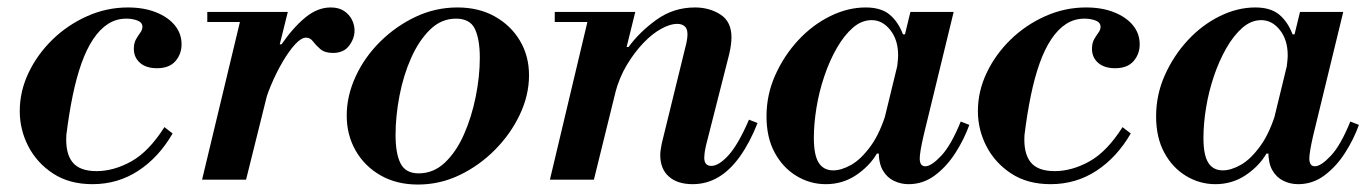

<svg xmlns="http://www.w3.org/2000/svg" viewBox="-20 -482 3665 515"><path d="M228 12Q166 12 122.5 -16.5Q79 -45 56 -89.5Q33 -134 33 -184Q33 -237 56.5 -286.5Q80 -336 120.5 -375.5Q161 -415 213.5 -438.5Q266 -462 323 -462Q366 -462 398.5 -449Q431 -436 449 -414Q467 -392 467 -363Q467 -337 450.5 -318Q434 -299 401 -299Q372 -299 355.5 -313.5Q339 -328 339 -351Q339 -366 344.5 -376Q350 -386 356 -394Q362 -402 362 -410Q362 -422 348.5 -427Q335 -432 319 -432Q292 -432 270 -418Q248 -404 230 -377Q212 -350 198.5 -312Q185 -274 175 -225.5Q165 -177 158 -120Q155 -72 174 -47.5Q193 -23 239 -23Q285 -23 332 -49Q379 -75 421 -141L443 -124Q406 -60 351 -24Q296 12 228 12Z M522 0 630 -450H752L640 0ZM536 -423V-450H740V-423ZM685 -185 728 -363H735Q767 -409 799.5 -435.5Q832 -462 867 -462Q889 -462 903 -452.5Q917 -443 924 -429Q931 -415 931 -400Q931 -379 916.5 -359.5Q902 -340 873 -340Q851 -340 839 -350.5Q827 -361 819.5 -371Q812 -381 801 -381Q788 -381 771.5 -363Q755 -345 738 -316Q721 -287 706.5 -252.5Q692 -218 685 -185Z M1101 13Q1044 13 1001 -11.5Q958 -36 934 -78Q910 -120 910 -172Q910 -225 934 -277Q958 -329 1000 -370.5Q1042 -412 1095 -437Q1148 -462 1207 -462Q1264 -462 1307 -438Q1350 -414 1374.5 -373Q1399 -332 1399 -280Q1399 -227 1374.5 -175Q1350 -123 1308 -80.5Q1266 -38 1213 -12.5Q1160 13 1101 13ZM1103 -17Q1143 -17 1173.5 -46Q1204 -75 1224.5 -121.5Q1245 -168 1256 -222.5Q1267 -277 1267 -327Q1267 -376 1254 -404Q1241 -432 1203 -432Q1164 -432 1134 -403Q1104 -374 1083 -327Q1062 -280 1051.5 -225Q1041 -170 1041 -120Q1041 -70 1054.5 -43.5Q1068 -17 1103 -17Z M1838 12Q1797 12 1774 -8.5Q1751 -29 1751 -66Q1751 -75 1752.5 -82.5Q1754 -90 1755 -97L1819 -358Q1821 -365 1822.5 -374Q1824 -383 1824 -390Q1824 -405 1816.5 -411.5Q1809 -418 1796 -418Q1778 -418 1754 -405Q1730 -392 1706 -367Q1682 -342 1661.5 -308Q1641 -274 1630 -232L1659 -356H1666Q1696 -397 1741.5 -429.5Q1787 -462 1844 -462Q1883 -462 1912.5 -443Q1942 -424 1942 -382Q1942 -363 1936 -337L1874 -93Q1871 -80 1870 -72Q1869 -64 1869 -59Q1869 -37 1888 -37Q1908 -37 1934 -65.5Q1960 -94 1989 -161L2012 -152Q1991 -99 1964.5 -62Q1938 -25 1906.5 -6.5Q1875 12 1838 12ZM1455 0 1562 -450H1684L1573 0ZM1468 -423V-450H1672V-423Z M2195 12Q2153 12 2116.5 -10Q2080 -32 2058 -72.5Q2036 -113 2036 -170Q2036 -228 2059.5 -280.5Q2083 -333 2121 -374Q2159 -415 2206.5 -438.5Q2254 -462 2302 -462Q2343 -462 2366 -443Q2389 -424 2402 -390H2408L2386 -299Q2387 -309 2388 -317.5Q2389 -326 2389 -334Q2389 -375 2368 -401.5Q2347 -428 2318 -428Q2291 -428 2267.5 -407.5Q2244 -387 2224.5 -353Q2205 -319 2191 -277.5Q2177 -236 2170 -193Q2163 -150 2163 -112Q2163 -66 2176 -45.5Q2189 -25 2215 -25Q2237 -25 2263.5 -40Q2290 -55 2316 -91Q2342 -127 2360 -189L2338 -70H2332Q2312 -36 2276 -12Q2240 12 2195 12ZM2417 12Q2396 12 2377.5 3Q2359 -6 2348 -25Q2337 -44 2337 -76Q2337 -89 2340 -106Q2343 -123 2350 -154L2422 -450H2538L2457 -117Q2452 -95 2449.5 -80Q2447 -65 2447 -57Q2447 -36 2462 -36Q2478 -36 2504.5 -64Q2531 -92 2557 -156L2580 -147Q2566 -108 2542.5 -71.5Q2519 -35 2487.5 -11.5Q2456 12 2417 12Z M2798 12Q2736 12 2692.5 -16.5Q2649 -45 2626 -89.5Q2603 -134 2603 -184Q2603 -237 2626.5 -286.5Q2650 -336 2690.5 -375.5Q2731 -415 2783.5 -438.5Q2836 -462 2893 -462Q2936 -462 2968.5 -449Q3001 -436 3019 -414Q3037 -392 3037 -363Q3037 -337 3020.5 -318Q3004 -299 2971 -299Q2942 -299 2925.5 -313.5Q2909 -328 2909 -351Q2909 -366 2914.5 -376Q2920 -386 2926 -394Q2932 -402 2932 -410Q2932 -422 2918.5 -427Q2905 -432 2889 -432Q2862 -432 2840 -418Q2818 -404 2800 -377Q2782 -350 2768.5 -312Q2755 -274 2745 -225.5Q2735 -177 2728 -120Q2725 -72 2744 -47.5Q2763 -23 2809 -23Q2855 -23 2902 -49Q2949 -75 2991 -141L3013 -124Q2976 -60 2921 -24Q2866 12 2798 12Z M3240 12Q3198 12 3161.5 -10Q3125 -32 3103 -72.5Q3081 -113 3081 -170Q3081 -228 3104.5 -280.5Q3128 -333 3166 -374Q3204 -415 3251.5 -438.5Q3299 -462 3347 -462Q3388 -462 3411 -443Q3434 -424 3447 -390H3453L3431 -299Q3432 -309 3433 -317.5Q3434 -326 3434 -334Q3434 -375 3413 -401.5Q3392 -428 3363 -428Q3336 -428 3312.5 -407.5Q3289 -387 3269.5 -353Q3250 -319 3236 -277.5Q3222 -236 3215 -193Q3208 -150 3208 -112Q3208 -66 3221 -45.5Q3234 -25 3260 -25Q3282 -25 3308.5 -40Q3335 -55 3361 -91Q3387 -127 3405 -189L3383 -70H3377Q3357 -36 3321 -12Q3285 12 3240 12ZM3462 12Q3441 12 3422.5 3Q3404 -6 3393 -25Q3382 -44 3382 -76Q3382 -89 3385 -106Q3388 -123 3395 -154L3467 -450H3583L3502 -117Q3497 -95 3494.5 -80Q3492 -65 3492 -57Q3492 -36 3507 -36Q3523 -36 3549.5 -64Q3576 -92 3602 -156L3625 -147Q3611 -108 3587.5 -71.5Q3564 -35 3532.5 -11.5Q3501 12 3462 12Z"/></svg>

Font: Libre Bodoni Medium
Style: Italic
Weight: 500
Italic angle: -13°
Designer: Pablo Impallari, Rodrigo Fuenzalida
Foundry: Impallari Type
Version: Version 2.005;gftools[0.9.23]